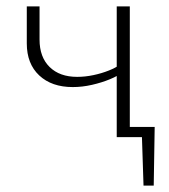

<svg xmlns="http://www.w3.org/2000/svg" viewBox="-20 -430 530 602"><path d="M365 0V-32H465L447 0ZM430 152 424 -32H465L462 152ZM208 -157Q142 -157 103 -193.5Q64 -230 64 -294V-410H104V-306Q104 -251 135.5 -220Q167 -189 222 -189Q247 -189 273 -194.5Q299 -200 321.5 -209Q344 -218 355 -227L365 -204Q350 -192 324.5 -181.5Q299 -171 268.5 -164Q238 -157 208 -157ZM346 0V-410H387V0Z"/></svg>

Font: Ysabeau Infant ExtraLight
Style: Regular
Weight: 250
Designer: Christian Thalmann (Catharsis Fonts)
Version: Version 2.001;gftools[0.9.30]; featfreeze: ss01,ss02,lnum